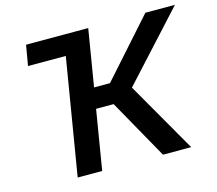

<svg xmlns="http://www.w3.org/2000/svg" viewBox="-103 -857 1112 986"><g transform="rotate(-15 452.5 -364.0)"><path d="M376 -727.5 357.9 -619.1H94.7L113.3 -727.5ZM192.9 0 313.5 -727.5H443.8L394 -425.3H478.5L747.6 -727.5H904.8L581.5 -374L796.4 0H646.5L468.8 -316.4H375.5L323.2 0Z"/></g></svg>

Font: Inter 18pt SemiBold
Style: Italic
Weight: 600
Italic angle: -9.3988°
Designer: Rasmus Andersson
Foundry: rsms
Version: Version 4.001;git-66647c0bb